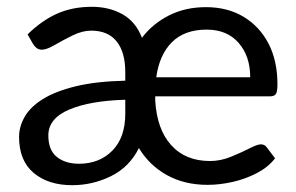

<svg xmlns="http://www.w3.org/2000/svg" viewBox="-20 -536 869 564"><path d="M192 8Q122 8 79 -28Q36 -64 36 -134Q36 -164 52.5 -193Q69 -222 106 -245Q143 -268 202.5 -282.5Q262 -297 348 -299V-324Q348 -383 322.5 -414.5Q297 -446 248 -446Q222 -446 193.5 -432Q165 -418 141 -404Q117 -390 103 -390Q94 -390 87.5 -395Q81 -400 77 -407L61 -435Q103 -476 148 -496Q193 -516 250 -516Q301 -516 340 -494Q379 -472 397 -425Q428 -466 476 -490.5Q524 -515 585 -515Q648 -515 695 -487Q742 -459 768.5 -408.5Q795 -358 795 -288Q795 -267 790.5 -260Q786 -253 773 -253H436V-240Q441 -156 483 -109.5Q525 -63 597 -63Q628 -63 658.5 -75.5Q689 -88 712.5 -100Q736 -112 746 -112Q757 -112 763 -104L788 -71Q768 -45 734.5 -27.5Q701 -10 663 -1.5Q625 7 590 7Q522 7 470.5 -21.5Q419 -50 388 -101Q360 -45 306 -18.5Q252 8 192 8ZM439 -309H715Q715 -371 681 -410Q647 -449 587 -449Q522 -449 485 -412Q448 -375 439 -309ZM212 -55Q272 -55 310 -93.5Q348 -132 348 -202V-243Q244 -240 183 -214Q122 -188 122 -138Q122 -95 147 -75Q172 -55 212 -55Z"/></svg>

Font: Aleo
Style: Regular
Weight: 400
Designer: Alessio Laiso
Foundry: Alessio Laiso
Version: Version 2.001; ttfautohint (v1.8.4.7-5d5b);gftools[0.9.29]